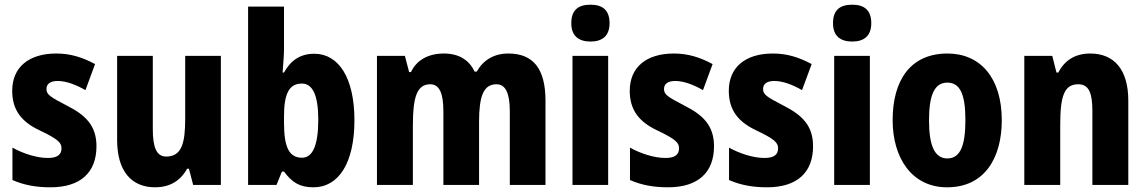

<svg xmlns="http://www.w3.org/2000/svg" viewBox="-20 -788 4883 818"><path d="M391 -165C391 -252 345 -297 269 -336C192 -376 178 -385 178 -409C178 -431 195 -443 226 -443C263 -443 306 -426 344 -404L385 -515C331 -544 280 -560 220 -560C103 -560 32 -502 32 -401C32 -319 72 -269 148 -233C228 -195 242 -180 242 -156C242 -128 223 -115 184 -115C136 -115 78 -134 33 -159V-21C83 1 135 10 195 10C323 10 391 -53 391 -165Z M921 -550H769V-282C769 -180 755 -121 688 -121C647 -121 631 -160 631 -237V-550H479V-192C479 -60 539 10 641 10C701 10 748 -16 777 -69H785L803 0H921Z M1190 -581V-760H1037V0H1158L1181 -57H1190C1224 -11 1257 10 1315 10C1424 10 1490 -95 1490 -276C1490 -456 1423 -559 1319 -559C1261 -559 1219 -532 1190 -479H1184C1187 -519 1190 -554 1190 -581ZM1266 -432C1313 -432 1336 -380 1336 -278C1336 -169 1312 -116 1267 -116C1211 -116 1190 -162 1190 -265V-293C1190 -385 1210 -432 1266 -432Z M2146 -560C2084 -560 2039 -532 2011 -483H2002C1981 -528 1940 -560 1871 -560C1804 -560 1754 -531 1731 -481H1723L1705 -550H1586V0H1739V-253C1739 -371 1755 -429 1813 -429C1851 -429 1869 -393 1869 -314V0H2021V-269C2021 -376 2039 -429 2095 -429C2133 -429 2152 -393 2152 -314V0H2304V-359C2304 -496 2251 -560 2146 -560Z M2496 -768C2443 -768 2414 -745 2414 -689C2414 -635 2445 -611 2496 -611C2546 -611 2577 -635 2577 -689C2577 -744 2548 -768 2496 -768ZM2571 -550H2419V0H2571Z M3022 -165C3022 -252 2976 -297 2900 -336C2823 -376 2809 -385 2809 -409C2809 -431 2826 -443 2857 -443C2894 -443 2937 -426 2975 -404L3016 -515C2962 -544 2911 -560 2851 -560C2734 -560 2663 -502 2663 -401C2663 -319 2703 -269 2779 -233C2859 -195 2873 -180 2873 -156C2873 -128 2854 -115 2815 -115C2767 -115 2709 -134 2664 -159V-21C2714 1 2766 10 2826 10C2954 10 3022 -53 3022 -165Z M3444 -165C3444 -252 3398 -297 3322 -336C3245 -376 3231 -385 3231 -409C3231 -431 3248 -443 3279 -443C3316 -443 3359 -426 3397 -404L3438 -515C3384 -544 3333 -560 3273 -560C3156 -560 3085 -502 3085 -401C3085 -319 3125 -269 3201 -233C3281 -195 3295 -180 3295 -156C3295 -128 3276 -115 3237 -115C3189 -115 3131 -134 3086 -159V-21C3136 1 3188 10 3248 10C3376 10 3444 -53 3444 -165Z M3611 -768C3558 -768 3529 -745 3529 -689C3529 -635 3560 -611 3611 -611C3661 -611 3692 -635 3692 -689C3692 -744 3663 -768 3611 -768ZM3686 -550H3534V0H3686Z M4248 -276C4248 -458 4155 -560 4017 -560C3858 -560 3783 -445 3783 -276C3783 -116 3864 10 4015 10C4177 10 4248 -118 4248 -276ZM3938 -275C3938 -383 3961 -436 4016 -436C4072 -436 4093 -383 4093 -276C4093 -169 4072 -113 4016 -113C3961 -113 3938 -170 3938 -275Z M4625 -560C4562 -560 4516 -532 4489 -479H4481L4463 -550H4344V0H4497V-256C4497 -379 4514 -429 4574 -429C4620 -429 4634 -390 4634 -315V0H4787V-360C4787 -492 4726 -560 4625 -560Z"/></svg>

Font: Noto Sans Myanmar UI Condensed ExtraBold
Style: Regular
Weight: 800
Width: 3
Designer: Monotype Design Team
Foundry: Monotype Imaging Inc.
Version: Version 2.103